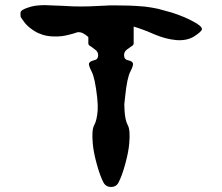

<svg xmlns="http://www.w3.org/2000/svg" viewBox="-20 -741 880 761"><path d="M554.7 -714.8Q554.7 -714.8 554.7 -714.8Q579.1 -711.9 606.4 -706.1Q633.8 -699.2 660.2 -691.4Q709 -675.8 745.1 -656.2Q780.3 -637.7 780.3 -626Q780.3 -626 780.3 -625Q779.3 -616.2 751 -597.7Q722.7 -579.1 679.7 -582Q636.7 -585.9 592.8 -604.5Q548.8 -624 509.8 -635.7Q509.8 -613.3 509.8 -568.4Q509.8 -565.4 507.8 -563.5Q506.8 -560.5 503.9 -559.6Q496.1 -554.7 483.4 -544.9Q471.7 -536.1 471.7 -522.5Q471.7 -504.9 488.3 -502Q504.9 -498 506.8 -490.2Q509.8 -483.4 497.1 -458Q483.4 -433.6 475.6 -354.5Q473.6 -338.9 472.7 -327.1Q472.7 -314.5 473.6 -304.7Q475.6 -264.6 486.3 -245.1Q497.1 -226.6 492.2 -171.9Q489.3 -137.7 476.6 -91.8Q463.9 -44.9 450.2 -18.6Q441.4 0 419.9 0Q399.4 0 389.6 -18.6Q376 -44.9 363.3 -91.8Q350.6 -137.7 347.7 -171.9Q342.8 -226.6 353.5 -245.1Q364.3 -264.6 367.2 -304.7Q367.2 -314.5 367.2 -327.1Q366.2 -338.9 365.2 -354.5Q356.4 -433.6 342.8 -458Q330.1 -483.4 333 -490.2Q335.9 -498 352.5 -502Q369.1 -504.9 369.1 -522.5Q369.1 -536.1 356.4 -544.9Q343.8 -554.7 335.9 -559.6Q333 -560.5 332 -563.5Q330.1 -565.4 330.1 -568.4Q330.1 -577.1 330.1 -593.8Q324.2 -599.6 318.4 -603.5Q312.5 -607.4 306.6 -610.4Q292 -616.2 281.2 -611.3Q270.5 -607.4 250 -602.5Q239.3 -599.6 224.6 -597.7Q209 -595.7 187.5 -596.7Q166 -597.7 148.4 -603.5Q129.9 -609.4 116.2 -618.2Q89.8 -634.8 76.2 -653.3Q62.5 -671.9 61.5 -674.8Q61.5 -677.7 61.5 -681.6Q60.5 -685.5 61.5 -691.4Q62.5 -702.1 93.8 -711.9Q118.2 -720.7 159.2 -720.7Q168.9 -720.7 180.7 -719.7Q237.3 -717.8 268.6 -715.8Q299.8 -714.8 333 -715.8Q365.2 -716.8 400.4 -718.8Q408.2 -719.7 414.1 -719.7Q418.9 -719.7 419.9 -719.7Q420.9 -719.7 423.8 -719.7Q427.7 -719.7 432.6 -719.7Q460.9 -719.7 491.2 -718.8Q521.5 -717.8 554.7 -714.8Z"/></svg>

Font: No Time for a New Roman
Style: XXL
Weight: 400
Monospace: yes
Designer: Arthur Shnapir
Foundry: Arthur Shnapir
Version: Version_01